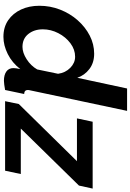

<svg xmlns="http://www.w3.org/2000/svg" viewBox="164 -934 780 1149"><g transform="rotate(90 554.5 -360.0)"><path d="M201 10Q143 10 101.5 -18.5Q60 -47 37.5 -95.5Q15 -144 15 -205Q15 -270 38 -329Q61 -388 101.5 -434Q142 -480 193.5 -506.5Q245 -533 302 -533Q356 -533 393.5 -504.5Q431 -476 446 -432L510 -730H644L522 -154Q519 -142 519 -136Q519 -115 543 -114L519 0Q501 3 487.5 5Q474 7 464 7Q429 7 408.5 -7.5Q388 -22 388 -50Q388 -65 394 -91Q356 -42 304 -16Q252 10 201 10ZM261 -104Q296 -104 335 -129Q374 -154 396 -192L422 -317Q416 -361 386.5 -390Q357 -419 320 -419Q277 -419 239.5 -391Q202 -363 179 -318.5Q156 -274 156 -226Q156 -174 184 -139Q212 -104 261 -104ZM603 -82 945 -430H689L709 -524H1109L1091 -442L750 -94H1022L1002 0H586Z"/></g></svg>

Font: Raleway
Style: Bold Italic
Weight: 700
Italic angle: -12°
Designer: Matt McInerney, Pablo Impallari, Rodrigo Fuenzalida
Foundry: Matt McInerney, Pablo Impallari, Rodrigo Fuenzalida
Version: Version 4.101;RELEASE